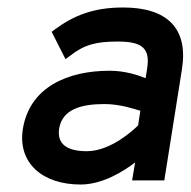

<svg xmlns="http://www.w3.org/2000/svg" viewBox="-20 -482 509 513"><path d="M41 -137C27 -46 94 11 195 11C255 11 311 -25 341 -48L333 0H419L466 -296C484 -407 426 -462 309 -462C227 -462 175 -439 126 -403L118 -397L155 -324L166 -332C205 -363 237 -371 295 -371C360 -371 382 -353 373 -298L369 -273C350 -281 314 -293 273 -293C162 -293 59 -250 41 -137ZM138 -138C146 -189 195 -204 259 -204C300 -204 339 -191 355 -186L349 -147C337 -135 276 -78 212 -78C159 -78 132 -97 138 -138Z"/></svg>

Font: Charger Pro
Style: ExBdObl
Weight: 400
Designer: Jasper
Foundry: Cannot Into Space Fonts
Version: Version 1.09